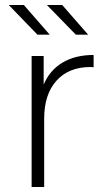

<svg xmlns="http://www.w3.org/2000/svg" viewBox="-20 -745 434 765"><path d="M106 -522H154V-408Q178 -465 229 -495.5Q280 -526 353 -526V-477L341 -478Q254 -478 205 -423.5Q156 -369 156 -272V0H106ZM167 -725H228L331 -607H282ZM15 -725H75L178 -607H129Z"/></svg>

Font: Goldbeck Next Light
Style: Regular
Weight: 300
Designer: Julieta Ulanovsky
Foundry: Julieta Ulanovsky
Version: Version 7.200